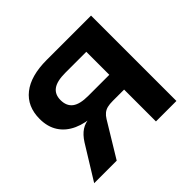

<svg xmlns="http://www.w3.org/2000/svg" viewBox="-160 -913 1121 1121"><g transform="rotate(-45 400.5 -352.5)"><path d="M33 0 162 -209Q187 -248 216 -267Q245 -286 282 -288L318 -289L319 -280Q244 -283 188.5 -308Q133 -333 103 -379Q73 -425 73 -490Q73 -593 143.5 -649Q214 -705 346 -705H712V0H543V-263H450Q423 -263 405 -258.5Q387 -254 373.5 -243Q360 -232 349 -214L219 0ZM369 -385H543V-575H369Q301 -575 269 -552Q237 -529 237 -482Q237 -433 268.5 -409Q300 -385 369 -385Z"/></g></svg>

Font: Nunito Sans 10pt SemiExpanded ExtraBold
Style: Regular
Weight: 800
Width: 6
Designer: Vernon Adams
Foundry: Vernon Adams
Version: Version 3.101;gftools[0.9.27]